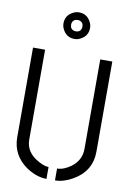

<svg xmlns="http://www.w3.org/2000/svg" viewBox="-99 -976 709 1041"><g transform="rotate(10 255.5 -455.0)"><path d="M176.8 -841.8Q176.8 -884.8 214.8 -905.3Q231.4 -915 250 -915Q293 -915 313.5 -877Q323.2 -860.4 323.2 -841.8Q323.2 -798.8 285.2 -778.3Q268.6 -768.6 250 -768.6Q207 -768.6 186.5 -806.6Q176.8 -823.2 176.8 -841.8ZM218.8 -841.8Q218.8 -818.4 240.2 -811.5Q246.1 -810.5 250 -810.5Q273.4 -810.5 280.3 -832Q281.2 -837.9 281.2 -841.8Q281.2 -865.2 259.8 -872.1Q253.9 -873 250 -873Q226.6 -873 219.7 -851.6Q218.8 -845.7 218.8 -841.8ZM37.1 -188.5V-683.6H103.5V-188.5Q103.5 -117.2 177.7 -78.1Q210 -60.5 232.4 -60.5V4.9Q176.8 4.9 119.1 -34.2Q38.1 -91.8 37.1 -188.5ZM279.3 4.9V-60.5Q315.4 -60.5 355.5 -89.8Q406.2 -127.9 407.2 -188.5V-683.6H473.6V-188.5Q473.6 -79.1 375 -23.4Q325.2 4.9 279.3 4.9Z"/></g></svg>

Font: Post No Bills Colombo Medium
Style: Regular
Weight: 500
Designer: Kosala Senevirathne, Siva Puranthara, Lasantha Premarathna, Tharique Azeez
Foundry: Mooniak
Version: Version 1.220 ; ttfautohint (v1.6)